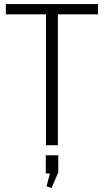

<svg xmlns="http://www.w3.org/2000/svg" viewBox="-20 -720 515 952"><path d="M466 -700V-649H238L267 -680V0H208V-680L236 -649H9V-700ZM269 50V134L236 212L211 204L238 97L264 140H207V50Z"/></svg>

Font: Pathway Extreme 28pt ExtraLight
Style: Regular
Weight: 250
Designer: Eduardo Rodriguez Tunni
Foundry: Eduardo Rodriguez Tunni
Version: Version 1.001;gftools[0.9.26]